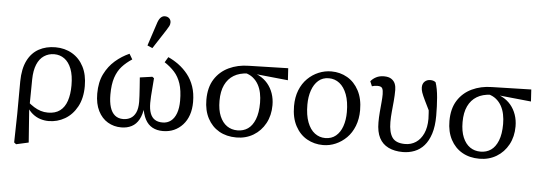

<svg xmlns="http://www.w3.org/2000/svg" viewBox="-57 -945 3694 1311"><g transform="rotate(5 1790.5 -289.5)"><path d="M74 179 78 -17 79 -240Q80 -327 108 -383Q136 -439 185.5 -466Q235 -493 299 -493Q363 -493 413.5 -463.5Q464 -434 492.5 -379Q521 -324 521 -246Q521 -163 489.5 -105Q458 -47 406.5 -17Q355 13 295 13Q266 13 237.5 4Q209 -5 184 -25.5Q159 -46 141 -79H133L143 -108Q167 -87 189.5 -73Q212 -59 235.5 -51.5Q259 -44 286 -44Q336 -44 368 -68Q400 -92 415 -137Q430 -182 430 -243Q430 -312 412.5 -356.5Q395 -401 364.5 -423Q334 -445 295 -445Q256 -445 225 -424.5Q194 -404 177 -363Q160 -322 159 -261L157 -82L155 -75L173 171L88 190Z M793 13Q742 13 700.5 -11.5Q659 -36 634.5 -84.5Q610 -133 610 -203Q610 -282 638 -338Q666 -394 710 -432Q754 -470 806 -493L828 -456Q788 -430 759.5 -398.5Q731 -367 715.5 -320.5Q700 -274 700 -204Q700 -153 711 -117.5Q722 -82 744.5 -63.5Q767 -45 801 -45Q829 -45 851.5 -57.5Q874 -70 887 -97.5Q900 -125 900 -171Q900 -189 898.5 -213.5Q897 -238 895 -269.5Q893 -301 890 -338L975 -350L987 -341Q985 -308 982 -276Q979 -244 977.5 -217Q976 -190 976 -171Q976 -128 986.5 -100Q997 -72 1018 -58.5Q1039 -45 1071 -45Q1104 -45 1128 -63.5Q1152 -82 1165 -117.5Q1178 -153 1178 -203Q1178 -274 1162.5 -320.5Q1147 -367 1118.5 -398.5Q1090 -430 1050 -456L1072 -493Q1110 -476 1144.5 -450.5Q1179 -425 1207 -390Q1235 -355 1251 -308.5Q1267 -262 1267 -202Q1267 -153 1253.5 -113.5Q1240 -74 1214 -45.5Q1188 -17 1154 -2Q1120 13 1078 13Q1037 13 1006.5 -3.5Q976 -20 957.5 -54.5Q939 -89 932 -143H939Q933 -88 914 -53.5Q895 -19 864 -3Q833 13 793 13ZM923 -560 977 -724Q986 -748 998 -758.5Q1010 -769 1024 -769Q1043 -769 1054.5 -758Q1066 -747 1066 -730Q1066 -716 1060.5 -705.5Q1055 -695 1043 -676L958 -545Z M1582 13Q1514 13 1463.5 -16Q1413 -45 1384.5 -99Q1356 -153 1356 -226Q1356 -311 1391.5 -367Q1427 -423 1488 -452Q1549 -481 1624 -482L1894 -489L1899 -407L1633 -434L1622 -429Q1566 -427 1527 -403.5Q1488 -380 1467 -336Q1446 -292 1446 -227Q1446 -164 1464 -121.5Q1482 -79 1513 -57.5Q1544 -36 1585 -36Q1626 -36 1656.5 -57Q1687 -78 1705 -123Q1723 -168 1723 -237Q1723 -271 1716.5 -303Q1710 -335 1695.5 -361Q1681 -387 1658 -405.5Q1635 -424 1602 -432L1615 -446Q1662 -441 1698 -422.5Q1734 -404 1758.5 -375Q1783 -346 1796 -308.5Q1809 -271 1809 -228Q1809 -158 1779.5 -103.5Q1750 -49 1698.5 -18Q1647 13 1582 13Z M2176 13Q2116 13 2066 -15Q2016 -43 1986 -99Q1956 -155 1956 -235Q1956 -296 1975 -344Q1994 -392 2027.5 -425Q2061 -458 2103 -475.5Q2145 -493 2190 -493Q2250 -493 2299.5 -464.5Q2349 -436 2378.5 -380.5Q2408 -325 2408 -246Q2408 -186 2389 -137.5Q2370 -89 2337 -56Q2304 -23 2262.5 -5Q2221 13 2176 13ZM2187 -36Q2230 -36 2259.5 -60.5Q2289 -85 2304 -128Q2319 -171 2319 -225Q2319 -297 2300.5 -346Q2282 -395 2250 -420Q2218 -445 2177 -445Q2134 -445 2105 -419.5Q2076 -394 2061 -350.5Q2046 -307 2046 -253Q2046 -181 2064.5 -132.5Q2083 -84 2115 -60Q2147 -36 2187 -36Z M2723 13Q2666 13 2624.5 -7Q2583 -27 2561.5 -68Q2540 -109 2540 -175Q2540 -209 2543 -245Q2546 -281 2549 -312.5Q2552 -344 2552 -368Q2552 -395 2545 -408.5Q2538 -422 2512 -422Q2502 -422 2492 -420.5Q2482 -419 2474 -416L2460 -449Q2474 -467 2497 -479Q2520 -491 2551 -491Q2583 -491 2601.5 -478.5Q2620 -466 2627.5 -447Q2635 -428 2635 -405Q2635 -366 2631.5 -328Q2628 -290 2624.5 -254Q2621 -218 2621 -184Q2621 -114 2645.5 -78.5Q2670 -43 2734 -43Q2775 -43 2807.5 -64.5Q2840 -86 2859 -127.5Q2878 -169 2878 -228Q2878 -248 2876 -269.5Q2874 -291 2872 -318H2891V-253Q2860 -316 2843.5 -350Q2827 -384 2820.5 -403Q2814 -422 2814 -438Q2814 -464 2829.5 -478.5Q2845 -493 2868 -493Q2880 -493 2889 -490Q2898 -487 2905 -481Q2919 -439 2924 -379Q2929 -319 2929 -254Q2929 -181 2912.5 -130Q2896 -79 2868 -47.5Q2840 -16 2802.5 -1.5Q2765 13 2723 13Z M3248 13Q3180 13 3129.5 -16Q3079 -45 3050.5 -99Q3022 -153 3022 -226Q3022 -311 3057.5 -367Q3093 -423 3154 -452Q3215 -481 3290 -482L3560 -489L3565 -407L3299 -434L3288 -429Q3232 -427 3193 -403.5Q3154 -380 3133 -336Q3112 -292 3112 -227Q3112 -164 3130 -121.5Q3148 -79 3179 -57.5Q3210 -36 3251 -36Q3292 -36 3322.5 -57Q3353 -78 3371 -123Q3389 -168 3389 -237Q3389 -271 3382.5 -303Q3376 -335 3361.5 -361Q3347 -387 3324 -405.5Q3301 -424 3268 -432L3281 -446Q3328 -441 3364 -422.5Q3400 -404 3424.5 -375Q3449 -346 3462 -308.5Q3475 -271 3475 -228Q3475 -158 3445.5 -103.5Q3416 -49 3364.5 -18Q3313 13 3248 13Z"/></g></svg>

Font: Source Serif 4 18pt
Style: Regular
Weight: 400
Designer: Frank Grießhammer
Foundry: Adobe Systems Incorporated
Version: Version 4.004;hotconv 1.0.116;makeotfexe 2.5.65601